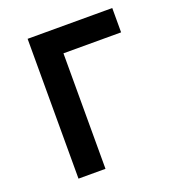

<svg xmlns="http://www.w3.org/2000/svg" viewBox="-132 -836 865 942"><g transform="rotate(-20 300.0 -365.0)"><path d="M117.3 0V-730H559.2V-603H258.2V0Z"/></g></svg>

Font: JetBrains Mono
Style: Regular
Weight: 400
Monospace: yes
Designer: Philipp Nurullin, Konstantin Bulenkov
Foundry: JetBrains
Version: Version 2.305